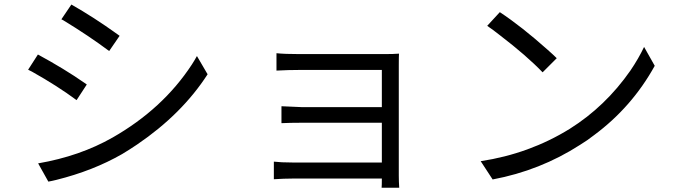

<svg xmlns="http://www.w3.org/2000/svg" viewBox="-20 -788 3040 863"><path d="M300.8 -767.6Q402.3 -710 506.8 -634.8Q512.7 -629.9 517.6 -627L470.7 -558.6Q377.9 -627.9 263.7 -697.3Q258.8 -699.2 255.9 -701.2ZM151.4 -53.7Q338.9 -85.9 486.3 -169.9Q711.9 -298.8 841.8 -497.1Q854.5 -516.6 865.2 -536.1L913.1 -454.1Q797.9 -275.4 596.7 -138.7Q563.5 -116.2 529.3 -95.7Q398.4 -20.5 233.4 20.5Q213.9 25.4 197.3 28.3ZM150.4 -543Q269.5 -478.5 360.4 -415Q366.2 -411.1 370.1 -408.2L324.2 -337.9Q237.3 -402.3 124 -465.8Q114.3 -470.7 106.4 -474.6Z M1774.4 55.7H1695.3Q1696.3 45.9 1696.3 14.6H1293Q1257.8 14.6 1210.9 17.6V-61.5Q1243.2 -57.6 1293 -57.6H1696.3V-236.3H1335Q1284.2 -236.3 1245.1 -234.4V-310.5Q1320.3 -306.6 1334 -306.6H1696.3V-473.6H1325.2Q1276.4 -473.6 1222.7 -470.7V-548.8Q1259.8 -544.9 1325.2 -544.9H1711.9Q1748 -544.9 1773.4 -546.9Q1772.5 -535.2 1772.5 -496.1V2Q1772.5 28.3 1774.4 55.7Z M2226.6 -733.4Q2324.2 -668.9 2442.4 -563.5Q2466.8 -542 2482.4 -526.4L2418.9 -462.9Q2347.7 -537.1 2226.6 -629.9Q2194.3 -655.3 2169.9 -671.9ZM2140.6 -63.5Q2359.4 -96.7 2541 -209Q2701.2 -309.6 2813.5 -470.7Q2850.6 -525.4 2875 -577.1L2922.9 -492.2Q2820.3 -306.6 2650.4 -180.7Q2619.1 -156.2 2586.9 -136.7Q2408.2 -21.5 2194.3 18.6Z"/></svg>

Font: Taipei Sans TC Beta
Style: Regular
Weight: 400
Designer: JT Foundry
Foundry: JT Foundry
Version: Version 1.000